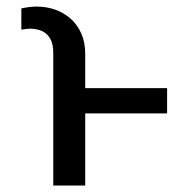

<svg xmlns="http://www.w3.org/2000/svg" viewBox="-20 -573 580 593"><path d="M243.2 0H144.5V-407.2Q145 -435.1 136 -451.9Q127 -468.8 110.8 -476.6Q94.7 -484.4 72.3 -484.4Q67.4 -484.4 59.3 -483.4Q51.3 -482.4 45.9 -481.4V-546.9Q55.2 -549.3 68.6 -551Q82 -552.7 93.8 -552.7Q123.5 -552.7 150.4 -543.2Q177.2 -533.7 198 -515.4Q218.8 -497.1 231 -469.7Q243.2 -442.4 243.2 -407.2ZM496.1 -300.8V-222.7H222.7V-300.8Z"/></svg>

Font: Inter V
Style: 
Weight: 400
Designer: Rasmus Andersson
Foundry: rsms
Version: Version 4.000;git-a3f224843